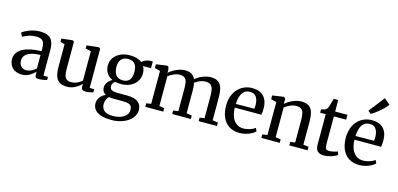

<svg xmlns="http://www.w3.org/2000/svg" viewBox="-90 -1476 4884 2354"><g transform="rotate(15 2352.0 -299.0)"><path d="M343 -329V-361.5Q343 -406.5 333.5 -433.2Q324 -460 300.2 -473.2Q276.5 -486.5 233.5 -486.5Q184 -486.5 144.5 -472.8Q105 -459 65.5 -438.5L42 -485.5Q56.5 -498 90 -515.2Q123.5 -532.5 168.8 -545.5Q214 -558.5 260.5 -558.5Q328.5 -558.5 368 -539Q407.5 -519.5 425.2 -477.5Q443 -435.5 443 -365.5V-45.5L500.5 -45V-5.5Q480.5 0 451 4.8Q421.5 9.5 398.5 9.5Q379.5 9.5 369.2 6.2Q359 3 354.2 -6.5Q349.5 -16 349.5 -35.5V-71.5Q323 -41.5 279.2 -15.5Q235.5 10.5 181 10.5Q136.5 10.5 99.5 -7Q62.5 -24.5 40.5 -59.8Q18.5 -95 18.5 -145.5Q18.5 -208.5 63.8 -249.2Q109 -290 182.2 -309Q255.5 -328 343 -329ZM343 -109V-281Q273.5 -280.5 225.2 -265Q177 -249.5 153 -221.8Q129 -194 129 -157.5Q129 -106.5 155 -80.8Q181 -55 223.5 -55Q250.5 -55 283.2 -70.5Q316 -86 343 -109Z M937 -37.5V-74Q905.5 -40.5 857.5 -14.8Q809.5 11 759.5 11Q698.5 11 662.2 -10.8Q626 -32.5 609.8 -78.2Q593.5 -124 593.5 -198V-484.5L537.5 -501V-541L674.5 -557.5H678.5L696.5 -545V-204Q696.5 -149.5 704.5 -118Q712.5 -86.5 733.2 -71.5Q754 -56.5 792.5 -56.5Q832 -56.5 867 -73.2Q902 -90 927 -112.5V-484.5L857 -501.5V-541L1003.5 -557.5H1008L1029.5 -545V-47L1087.5 -46.5L1087 -6Q1059 1.5 1038.8 5.2Q1018.5 9 992 9Q964 9 950.5 -1.5Q937 -12 937 -37.5Z M1147 115Q1147 70 1174.8 35.2Q1202.5 0.5 1243 -15.5Q1194.5 -41 1194.5 -99Q1194.5 -134.5 1217.2 -165.2Q1240 -196 1275 -213Q1224.5 -235.5 1198.8 -276.8Q1173 -318 1173 -373.5Q1173 -430.5 1205 -473.2Q1237 -516 1289.2 -538.8Q1341.5 -561.5 1401 -561.5Q1502 -561.5 1558.5 -516.5Q1566 -526 1582.2 -536.2Q1598.5 -546.5 1620.2 -553.5Q1642 -560.5 1664.5 -560.5H1693.5V-475.5H1590.5Q1601.5 -459.5 1608 -436.8Q1614.5 -414 1614.5 -388Q1614.5 -330 1585 -285.5Q1555.5 -241 1504 -216.5Q1452.5 -192 1388 -192Q1347.5 -192 1311.5 -200Q1276 -172 1276 -138.5Q1276 -115 1286.5 -101.5Q1297 -88 1320 -82Q1343 -76 1382 -76H1499.5Q1591.5 -76 1637 -40.5Q1682.5 -5 1682.5 59.5Q1682.5 117.5 1642.5 164.2Q1602.5 211 1534.5 237.5Q1466.5 264 1385 264Q1268.5 264 1207.8 225Q1147 186 1147 115ZM1509 -379Q1509 -446 1480.2 -479.2Q1451.5 -512.5 1395.5 -512.5Q1341.5 -512.5 1310.5 -481Q1279.5 -449.5 1279.5 -381.5Q1279.5 -317.5 1308.5 -279.5Q1337.5 -241.5 1397 -241.5Q1509 -241.5 1509 -379ZM1582.5 87.5Q1582.5 59 1573.5 41.2Q1564.5 23.5 1540 14.2Q1515.5 5 1471 5H1357.5Q1314 5 1287 -0.5Q1246 40.5 1246 97Q1246 153 1281.8 182.2Q1317.5 211.5 1394 211.5Q1444 211.5 1487.2 196.5Q1530.5 181.5 1556.5 153.5Q1582.5 125.5 1582.5 87.5Z M1748 0V-44L1808.5 -54V-471.5L1738.5 -489.5V-537L1877 -557.5L1895.5 -548L1903.5 -512.5L1902.5 -472.5Q1924.5 -493.5 1958.5 -513.5Q1992.5 -533.5 2030.8 -546.2Q2069 -559 2102 -559Q2155.5 -559 2188 -540Q2220.5 -521 2237.5 -481Q2257 -499.5 2289.2 -517.5Q2321.5 -535.5 2359 -547.2Q2396.5 -559 2431 -559Q2491.5 -559 2526 -535.2Q2560.5 -511.5 2574.8 -463.2Q2589 -415 2589 -335.5V-54L2658 -44V0H2425.5V-44L2486 -54V-332Q2486 -388.5 2477.8 -422Q2469.5 -455.5 2447 -472.8Q2424.5 -490 2382 -490Q2347.5 -490 2312 -475.5Q2276.5 -461 2249.5 -440.5Q2258 -401 2258 -335V-54L2326 -44V0H2090V-44L2153.5 -54V-334Q2153.5 -391.5 2146.5 -424Q2139.5 -456.5 2118.8 -473Q2098 -489.5 2057 -489.5Q2020 -489.5 1981.5 -472.8Q1943 -456 1912.5 -431.5V-54L1977 -44V0Z M2701 -273Q2701 -359 2734.2 -424.5Q2767.5 -490 2826 -525.8Q2884.5 -561.5 2957.5 -561.5Q3050 -561.5 3101.2 -510.5Q3152.5 -459.5 3155 -364.5Q3155 -302.5 3148.5 -274.5H2810.5Q2811.5 -209.5 2830.5 -159.8Q2849.5 -110 2886.8 -82Q2924 -54 2977.5 -54Q3017 -54 3059.2 -68Q3101.5 -82 3125.5 -101.5L3143.5 -61.5Q3125.5 -43 3094 -26.2Q3062.5 -9.5 3024 0.8Q2985.5 11 2947 11Q2866.5 11 2811.2 -24.5Q2756 -60 2728.5 -124Q2701 -188 2701 -273ZM3046.5 -323.5Q3049 -347 3049 -368Q3048.5 -435 3022.8 -472.5Q2997 -510 2941.5 -510Q2883.5 -510 2849.5 -464.8Q2815.5 -419.5 2811 -321.5Z M3284.5 -54V-471.5L3214.5 -489.5V-537L3353 -557.5H3359.5L3379.5 -541.5V-500L3378.5 -473Q3401 -494 3434 -513.8Q3467 -533.5 3505.8 -546.2Q3544.5 -559 3581 -559Q3642.5 -559 3677.2 -535.2Q3712 -511.5 3726.2 -463.2Q3740.5 -415 3740.5 -335V-53L3808 -44.5V0H3575.5V-44L3636.5 -53V-334Q3636.5 -390.5 3628.2 -423.5Q3620 -456.5 3598.2 -473.2Q3576.5 -490 3535.5 -490Q3498 -490 3459 -472.8Q3420 -455.5 3388.5 -431V-54L3454.5 -44V0H3221.5V-44Z M3908.5 -102V-485H3838V-527L3850.5 -530Q3888 -539.5 3896.5 -545.5Q3905.5 -551.5 3911 -559.8Q3916.5 -568 3922.5 -583Q3928.5 -599.5 3938.8 -635.2Q3949 -671 3954 -692.5H4010.5L4012 -546.5H4167.5V-485H4012V-168Q4012 -117.5 4016.2 -95.5Q4020.5 -73.5 4031.2 -67Q4042 -60.5 4067.5 -60.5Q4092.5 -60.5 4123 -67.5Q4153.5 -74.5 4170.5 -82.5L4185 -41.5Q4169.5 -29.5 4141.2 -17.5Q4113 -5.5 4079.8 2.2Q4046.5 10 4017.5 10Q3963 10 3935.8 -15.5Q3908.5 -41 3908.5 -102Z M4220.5 -273Q4220.5 -359 4253.8 -424.5Q4287 -490 4345.5 -525.8Q4404 -561.5 4477 -561.5Q4569.5 -561.5 4620.8 -510.5Q4672 -459.5 4674.5 -364.5Q4674.5 -302.5 4668 -274.5H4330Q4331 -209.5 4350 -159.8Q4369 -110 4406.2 -82Q4443.5 -54 4497 -54Q4536.5 -54 4578.8 -68Q4621 -82 4645 -101.5L4663 -61.5Q4645 -43 4613.5 -26.2Q4582 -9.5 4543.5 0.8Q4505 11 4466.5 11Q4386 11 4330.8 -24.5Q4275.5 -60 4248 -124Q4220.5 -188 4220.5 -273ZM4566 -323.5Q4568.5 -347 4568.5 -368Q4568 -435 4542.2 -472.5Q4516.5 -510 4461 -510Q4403 -510 4369 -464.8Q4335 -419.5 4330.5 -321.5ZM4437.5 -631.5 4403 -661 4558 -862 4633.5 -799.5Q4619 -776 4582.5 -740.8Q4546 -705.5 4505.2 -674.5Q4464.5 -643.5 4439 -631.5Z"/></g></svg>

Font: Merriweather 12pt
Style: Regular
Weight: 400
Designer: Eben Sorkin
Foundry: Eben Sorkin
Version: Version 2.100